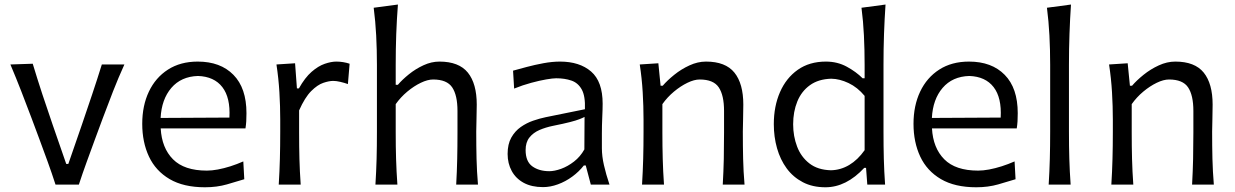

<svg xmlns="http://www.w3.org/2000/svg" viewBox="-20 -801 5359 833"><path d="M220.9 0H322.1Q338.3 -49.5 355.8 -97.5Q373.2 -145.5 391.4 -195L425.9 -288.1Q447.5 -346.2 470.5 -404.9Q493.5 -463.7 519.7 -521.3H421.8Q401.8 -456.9 380 -391.9Q358.2 -326.8 335 -259.1L276.4 -89.7H267.4L208.8 -258.7Q185.7 -325.6 163.9 -391.6Q142.2 -457.7 122 -524.5L25.1 -521.3Q49.3 -464.1 72.1 -405.6Q94.8 -347.1 116.5 -289.5L150.9 -197.3Q168.6 -149.9 186.8 -99.5Q205.1 -49.1 220.9 0Z M869.3 11.5Q920.9 11.5 964.8 -1.1Q1008.6 -13.7 1039.8 -23.4L1035.6 -100.7Q1008.1 -88.6 979.7 -79.5Q951.3 -70.5 925 -65.6Q898.8 -60.8 877.4 -60.8Q779.3 -60.8 730.6 -109.9Q681.9 -158.9 677.2 -243.9H1045Q1047.4 -259.2 1048.4 -274.9Q1049.3 -290.7 1049.3 -309.9Q1049.3 -418.9 992.8 -476.3Q936.4 -533.8 837.8 -533.8Q762.9 -533.8 708.8 -499.1Q654.8 -464.4 625.9 -403.4Q597.1 -342.5 597.1 -263.8Q597.1 -183.9 626.3 -121.7Q655.4 -59.6 715.9 -24Q776.4 11.5 869.3 11.5ZM975.3 -290.9 676.8 -289.3Q681 -370.1 723.4 -419.7Q765.9 -469.2 839 -471.4Q909.1 -469 944.6 -423.1Q980.1 -377.2 975.3 -290.9Z M1189.3 0H1284.6Q1280.5 -57.8 1279.1 -111.1Q1277.7 -164.5 1277.7 -226.6V-322Q1302.9 -378.7 1330.2 -405.9Q1357.5 -433.1 1382.5 -441.5Q1407.6 -450 1425.7 -450Q1439.2 -450 1456.3 -445.9Q1473.5 -441.9 1489.4 -436.3L1496.8 -524.5Q1483.3 -529.1 1468.8 -531.4Q1454.2 -533.8 1439.4 -533.8Q1416.9 -533.8 1388.9 -524.2Q1360.9 -514.6 1332 -489.5Q1303.1 -464.4 1276.9 -417.6H1268.2L1260.2 -526.5L1179.4 -521.3Q1188.6 -461.3 1192.2 -400.6Q1195.8 -339.9 1195.8 -282.6V-230.1Q1195.8 -165.4 1194.3 -111.6Q1192.9 -57.8 1189.3 0Z M1608.8 0H1704.1Q1700 -57.8 1698.4 -111.1Q1696.8 -164.5 1696.8 -226.6V-349.2Q1718.2 -379.5 1747 -403.5Q1775.8 -427.5 1805.6 -441.8Q1835.4 -456.1 1859.1 -456.1Q1919 -456.1 1941.9 -421.9Q1964.8 -387.6 1964.8 -319.9V-226.6Q1964.8 -164.5 1963.6 -111.1Q1962.5 -57.8 1959.2 0H2053.7Q2048.8 -57.8 2047.5 -111.6Q2046.2 -165.4 2046.2 -230.1Q2046.2 -253.6 2047.3 -283.4Q2048.4 -313.3 2048.4 -347Q2048.4 -438.2 2009.8 -486Q1971.1 -533.8 1886.4 -533.8Q1851.7 -533.8 1817.3 -517.9Q1782.9 -502 1753.9 -478.6Q1724.9 -455.2 1706.1 -433H1696.8V-519.4Q1696.8 -588.6 1699.1 -653.1Q1701.5 -717.5 1706.4 -781.3L1601.3 -767.4Q1608.9 -708.6 1612.1 -647.1Q1615.3 -585.6 1615.3 -519.4V-230.1Q1615.3 -165.4 1613.9 -111.6Q1612.4 -57.8 1608.8 0Z M2363.3 -58.3Q2318.9 -58.3 2289.7 -79.2Q2260.4 -100.2 2260.4 -149.9Q2260.4 -183.7 2276.9 -204.4Q2293.4 -225.2 2320.3 -236.9Q2347.2 -248.5 2378.6 -254.9Q2426.4 -264.5 2453 -271.4Q2479.7 -278.3 2493.6 -283.8Q2507.5 -289.2 2516.1 -293.7L2515.3 -152.8Q2497.6 -121.1 2470.4 -100.1Q2443.2 -79 2414.5 -68.6Q2385.7 -58.3 2363.3 -58.3ZM2336 10.8Q2367.6 10.8 2400.6 -1.3Q2433.5 -13.3 2462.8 -34.8Q2492 -56.2 2513.1 -83.2H2521.3L2543.3 0H2624.3Q2609.2 -44.9 2600.3 -84.1Q2591.3 -123.2 2591.3 -157.7V-222Q2591.3 -255.8 2592.9 -291.6Q2594.6 -327.4 2594.6 -351.1Q2594.6 -447.3 2544.6 -490.6Q2494.6 -533.8 2409.7 -533.8Q2376 -533.8 2338 -526.8Q2300 -519.8 2265.2 -510.5Q2230.4 -501.3 2205.9 -494.4L2210.6 -416.7Q2248.1 -431.9 2284.7 -441.7Q2321.3 -451.6 2349.9 -456.5Q2378.6 -461.4 2393 -461.4Q2429.9 -461.4 2458.9 -451.5Q2487.9 -441.7 2503.9 -412.9Q2519.9 -384.1 2517.7 -327.1L2347.3 -292.5Q2321.9 -287.3 2293.1 -277.4Q2264.4 -267.5 2239.3 -249.9Q2214.2 -232.3 2198.2 -203.9Q2182.3 -175.5 2182.3 -133.2Q2182.3 -91.8 2200.2 -59.1Q2218 -26.4 2252.2 -7.8Q2286.5 10.8 2336 10.8Z M2765.5 0H2860.8Q2856.7 -57.8 2855.3 -111.1Q2853.8 -164.5 2853.8 -226.6V-349.2Q2875.2 -379.5 2904 -403.5Q2932.8 -427.5 2962.4 -441.8Q2991.9 -456.1 3015.6 -456.1Q3075.5 -456.1 3098.4 -421.9Q3121.3 -387.6 3121.3 -319.9V-226.6Q3121.3 -164.5 3120.2 -111.1Q3119 -57.8 3115.7 0H3210.2Q3205.3 -57.8 3204.1 -111.6Q3202.8 -165.4 3202.8 -230.1Q3202.8 -253.6 3203.9 -283.4Q3204.9 -313.3 3204.9 -347Q3204.9 -438.2 3166.3 -486Q3127.7 -533.8 3043 -533.8Q3007 -533.8 2971.3 -517.3Q2935.5 -500.9 2905.4 -476.6Q2875.2 -452.4 2855.2 -429H2846L2836.3 -526.5L2755.6 -521.3Q2764.8 -461.3 2768.4 -400.6Q2772 -339.9 2772 -282.6V-230.1Q2772 -165.4 2770.5 -111.6Q2769 -57.8 2765.5 0Z M3585 -62.3Q3527.9 -63.8 3491.7 -91.9Q3455.4 -120 3438.3 -165Q3421.1 -210 3421.1 -261.8Q3421.1 -316.4 3439.1 -360.6Q3457 -404.8 3493.9 -431.4Q3530.7 -458 3586.6 -459.5Q3622.8 -459 3661.6 -440.6Q3700.4 -422.2 3731.2 -385V-149.4Q3701.5 -107.4 3664.3 -85.2Q3627 -63.1 3585 -62.3ZM3561.2 11.5Q3651.3 11.5 3729.6 -72.7H3737.4L3742.8 0H3820Q3815.9 -57.8 3814.5 -111.6Q3813.1 -165.4 3813.1 -230.1V-519.4Q3813.1 -588.6 3815.3 -653.1Q3817.6 -717.5 3821.9 -781.3L3717.6 -767.4Q3725.2 -708.6 3728.2 -647.1Q3731.2 -585.6 3731.2 -519.4V-461.3H3722.6Q3694.3 -489.6 3653.7 -511.7Q3613.1 -533.8 3563.2 -533.8Q3491.6 -533.8 3441.2 -498.2Q3390.7 -462.6 3364 -401.2Q3337.2 -339.8 3337.2 -262.2Q3337.2 -207.3 3351.2 -157.8Q3365.2 -108.4 3393.1 -70.4Q3421.1 -32.4 3463.1 -10.5Q3505.1 11.5 3561.2 11.5Z M4215.5 11.5Q4267.1 11.5 4311 -1.1Q4354.8 -13.7 4386 -23.4L4381.8 -100.7Q4354.2 -88.6 4325.8 -79.5Q4297.4 -70.5 4271.2 -65.6Q4245 -60.8 4223.6 -60.8Q4125.5 -60.8 4076.8 -109.9Q4028.1 -158.9 4023.4 -243.9H4391.2Q4393.6 -259.2 4394.6 -274.9Q4395.5 -290.7 4395.5 -309.9Q4395.5 -418.9 4339 -476.3Q4282.6 -533.8 4184 -533.8Q4109 -533.8 4055 -499.1Q4001 -464.4 3972.1 -403.4Q3943.3 -342.5 3943.3 -263.8Q3943.3 -183.9 3972.5 -121.7Q4001.6 -59.6 4062.1 -24Q4122.6 11.5 4215.5 11.5ZM4321.5 -290.9 4023 -289.3Q4027.2 -370.1 4069.6 -419.7Q4112.1 -469.2 4185.2 -471.4Q4255.3 -469 4290.8 -423.1Q4326.3 -377.2 4321.5 -290.9Z M4529.7 0H4625Q4620.9 -57.8 4619.3 -111.6Q4617.7 -165.4 4617.7 -230.1V-519.4Q4617.7 -588.6 4620 -653.1Q4622.2 -717.5 4626.5 -781.3L4522.2 -767.4Q4529.8 -708.6 4533 -647.1Q4536.2 -585.6 4536.2 -519.4V-230.1Q4536.2 -165.4 4534.7 -111.6Q4533.3 -57.8 4529.7 0Z M4801.6 0H4896.9Q4892.8 -57.8 4891.4 -111.1Q4890 -164.5 4890 -226.6V-349.2Q4911.4 -379.5 4940.1 -403.5Q4968.9 -427.5 4998.5 -441.8Q5028.1 -456.1 5051.8 -456.1Q5111.7 -456.1 5134.6 -421.9Q5157.5 -387.6 5157.5 -319.9V-226.6Q5157.5 -164.5 5156.3 -111.1Q5155.1 -57.8 5151.9 0H5246.3Q5241.5 -57.8 5240.2 -111.6Q5238.9 -165.4 5238.9 -230.1Q5238.9 -253.6 5240 -283.4Q5241 -313.3 5241 -347Q5241 -438.2 5202.4 -486Q5163.8 -533.8 5079.1 -533.8Q5043.1 -533.8 5007.4 -517.3Q4971.7 -500.9 4941.5 -476.6Q4911.4 -452.4 4891.4 -429H4882.2L4872.5 -526.5L4791.7 -521.3Q4800.9 -461.3 4804.5 -400.6Q4808.1 -339.9 4808.1 -282.6V-230.1Q4808.1 -165.4 4806.6 -111.6Q4805.2 -57.8 4801.6 0Z"/></svg>

Font: Pinar FD VF
Style: Regular
Weight: 300
Designer: Amin Abedi
Version: Version 2.000